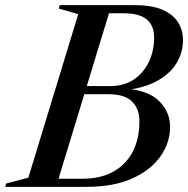

<svg xmlns="http://www.w3.org/2000/svg" viewBox="-58 -725 730 745"><path d="M273 -673.5 323.5 -705H464.5Q532 -705 573.2 -686.8Q614.5 -668.5 633.2 -637.8Q652 -607 652 -570Q652 -520 625.8 -478.2Q599.5 -436.5 547.8 -409Q496 -381.5 420 -374.5L429.5 -381Q518 -374.5 560 -332.2Q602 -290 602 -233Q602 -171 564.2 -117.8Q526.5 -64.5 454.5 -32.2Q382.5 0 278 0H108.5L88.5 -31.5H262.5Q332.5 -31.5 381.8 -59Q431 -86.5 457 -136.5Q483 -186.5 483 -254.5Q483 -302.5 454.5 -331Q426 -359.5 361 -359.5H186.5L189 -391H370Q424 -391 461.8 -416.8Q499.5 -442.5 519.8 -485.2Q540 -528 540 -579Q540 -609.5 527.8 -630.5Q515.5 -651.5 489.8 -662.5Q464 -673.5 422.5 -673.5ZM245.5 -670 170 -692 173.5 -705H374.5L159.5 0H-38L-34 -13L52 -35.5Z"/></svg>

Font: Newsreader 60pt Medium
Style: Italic
Weight: 500
Italic angle: -17°
Designer: Hugues Gentile
Foundry: Production Type
Version: Version 1.003